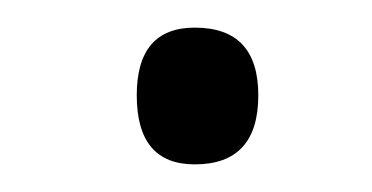

<svg xmlns="http://www.w3.org/2000/svg" viewBox="-20 -649 269 139"><path d="M79 -580Q79 -629 121 -629Q167 -629 167 -580Q167 -530 121 -530Q79 -530 79 -580Z"/></svg>

Font: Noto Sans Khmer UI SemiCondensed Light
Style: Regular
Weight: 300
Width: 4
Designer: Danh Hong and the Monotype Design Team
Foundry: Monotype Imaging Inc.
Version: Version 2.002; ttfautohint (v1.8.4.7-5d5b)